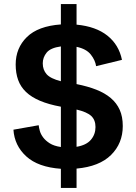

<svg xmlns="http://www.w3.org/2000/svg" viewBox="-20 -818 666 943"><path d="M356 -697Q451 -688 507.5 -643Q564 -598 579 -524L452 -493Q448 -522 426 -550Q404 -578 356 -588V-405Q411 -394 453 -377.5Q495 -361 524 -336.5Q553 -312 568 -278.5Q583 -245 583 -199Q583 -114 525.5 -57Q468 0 356 10V105H279V11Q167 3 109 -50Q51 -103 46 -181L170 -203Q171 -192 175.5 -175.5Q180 -159 192 -143Q204 -127 224.5 -114Q245 -101 279 -96V-294Q219 -305 176.5 -323Q134 -341 107.5 -366.5Q81 -392 69 -425.5Q57 -459 57 -501Q57 -582 112 -636Q167 -690 279 -698V-798H356ZM190 -507Q190 -475 209 -453.5Q228 -432 279 -419V-590Q228 -583 209 -559.5Q190 -536 190 -507ZM449 -194Q449 -229 428 -248.5Q407 -268 356 -280V-97Q404 -105 426.5 -131.5Q449 -158 449 -194Z"/></svg>

Font: Post Grotesk Bold
Style: Bold
Weight: 700
Version: Version 1.0